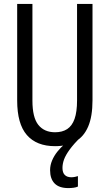

<svg xmlns="http://www.w3.org/2000/svg" viewBox="-20 -734 558 977"><path d="M297.9 120.6Q297.9 144.5 309.6 156.2Q321.3 168 342.8 168Q352.5 168 361.8 166Q371.1 164.1 376.5 162.1V215.3Q367.2 219.7 354 221.4Q340.8 223.1 327.6 223.1Q281.2 223.1 258.1 199.7Q234.9 176.3 234.9 131.8Q234.9 106.9 244.9 83Q254.9 59.1 272 37.6Q289.1 16.1 310.1 -1.5L392.1 -38.6Q355 -1 334.5 27.1Q314 55.2 305.9 77.4Q297.9 99.6 297.9 120.6ZM450.7 -713.9V-223.1Q450.7 -141.6 428.7 -90.1Q406.7 -38.6 364.5 -14.4Q322.3 9.8 260.3 9.8Q166 9.8 116.7 -46.9Q67.4 -103.5 67.4 -222.7V-713.9H145V-222.2Q145 -136.2 175 -98.6Q205.1 -61 260.3 -61Q296.9 -61 321.8 -77.1Q346.7 -93.3 359.4 -128.9Q372.1 -164.6 372.1 -223.1V-713.9Z"/></svg>

Font: Open Sans Condensed
Style: Regular
Weight: 400
Width: 3
Designer: Monotype Design Team
Foundry: Monotype Imaging Inc.
Version: Version 3.000